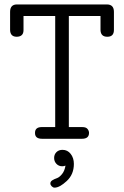

<svg xmlns="http://www.w3.org/2000/svg" viewBox="-20 -631 565 873"><path d="M25.9 -494.1V-577.1Q25.9 -611.3 58.1 -610.8H465.8Q498 -610.8 498 -577.1V-495.1Q498 -464.4 469.2 -463.9H467.8Q438 -463.9 437 -494.1V-558.1H293V-53.2H354Q371.1 -53.2 377.9 -44.7Q384.8 -36.1 384.8 -26.9Q384.8 0 353 0H170.9Q138.7 0 139.2 -26.9Q139.2 -52.7 168.9 -53.2H231V-558.1H86.9V-494.1Q86.9 -464.4 56.2 -463.9H55.2Q26.9 -464.4 25.9 -494.1ZM209 203.1Q209 194.3 218 188.7Q227.1 183.1 238.5 179.2Q250 175.3 262 160.6Q273.9 146 277.8 122.1Q270 125 263.2 125Q247.1 125 236.6 114Q226.1 103 226.1 87.2Q226.1 71.3 236.6 60.8Q247.1 50.3 264.2 50.3Q287.1 50.3 301.5 68.8Q315.9 87.4 315.9 114.3Q315.9 162.1 283.4 192.1Q251 222.2 228 222.2Q221.2 222.2 215.1 216.1Q209 210 209 203.1Z"/></svg>

Font: CMU Typewriter Text
Style: Light
Weight: 200
Version: Version 0.7.0